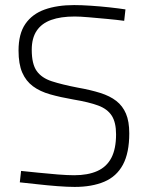

<svg xmlns="http://www.w3.org/2000/svg" viewBox="-20 -728 581 756"><path d="M274 8Q246 8 206.5 5Q167 2 127.5 -2.5Q88 -7 58 -10L63 -55Q93 -52 131.5 -48Q170 -44 208 -41Q246 -38 272 -38Q326 -38 363 -54.5Q400 -71 418.5 -106.5Q437 -142 437 -199Q437 -246 420 -272.5Q403 -299 366.5 -312.5Q330 -326 270 -336Q218 -345 177.5 -356.5Q137 -368 109.5 -388.5Q82 -409 67.5 -442.5Q53 -476 53 -529Q53 -595 80 -634Q107 -673 156 -690.5Q205 -708 272 -708Q300 -708 337.5 -705.5Q375 -703 411.5 -699Q448 -695 474 -691L469 -646Q440 -650 402 -653.5Q364 -657 329.5 -660Q295 -663 274 -663Q219 -663 181.5 -649.5Q144 -636 124.5 -607Q105 -578 105 -532Q105 -476 124.5 -448.5Q144 -421 184 -408Q224 -395 286 -383Q337 -374 375 -362Q413 -350 438 -330.5Q463 -311 476 -280.5Q489 -250 489 -203Q489 -126 464 -79.5Q439 -33 390.5 -12.5Q342 8 274 8Z"/></svg>

Font: Cairo Play Light
Style: Regular
Weight: 300
Version: Version 3.119